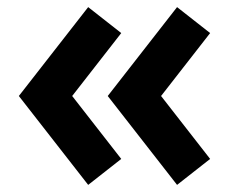

<svg xmlns="http://www.w3.org/2000/svg" viewBox="-20 -548 665 540"><path d="M228 -28 321 -101 183 -278 321 -455 228 -528 33 -278ZM478 -28 571 -101 433 -278 571 -455 478 -528 283 -278Z"/></svg>

Font: Hussar Techniczny
Style: Bold 
Weight: 700
Foundry: Cannot Into Space Fonts
Version: Version 0.77